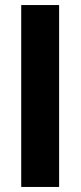

<svg xmlns="http://www.w3.org/2000/svg" viewBox="-20 -740 319 760"><path d="M64 0V-720H214V0Z"/></svg>

Font: DM Sans 18pt Black
Style: Regular
Weight: 900
Designer: Colophon Foundry, Jonny Pinhorn
Foundry: Colophon Foundry
Version: Version 4.004;gftools[0.9.30]